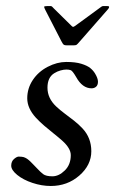

<svg xmlns="http://www.w3.org/2000/svg" viewBox="-20 -607 381 635"><path d="M129.9 -574Q126 -581.8 126 -584.4Q126 -586.9 136 -586.9H147.9Q150.9 -586.9 153.4 -584Q156 -581.1 157 -580.1L217 -521Q220 -518.1 221.7 -518.1Q223.4 -518.1 228 -521L308.8 -580.1Q317.4 -586.9 319.8 -586.9H335Q340.8 -586.9 340.8 -584.4Q340.8 -581.8 339.8 -580.2Q338.9 -578.6 337.3 -576.8Q335.7 -575 335 -574L243.9 -470Q235.6 -460.2 232.9 -458.6Q230.2 -457 221.9 -457H201.9Q193.8 -457 190.9 -459Q188 -460.9 182.9 -470.9ZM122.6 -31.2Q132.3 -23.9 153.4 -23.9Q174.6 -23.9 194.3 -43.2Q214.1 -62.5 214.1 -94Q214.1 -116.5 185.5 -142.1Q172.9 -153.3 157.5 -165.5Q142.1 -177.7 126.7 -190.9Q111.3 -204.1 98.6 -217.8Q70.1 -249 70.1 -281.9Q70.1 -314.7 88.4 -342.3Q106.7 -369.9 137.7 -386Q168.7 -402.1 199.1 -402.1Q229.5 -402.1 248.9 -396.1Q268.3 -390.1 278.3 -382.1Q288.3 -374 294.4 -363.8Q304 -347.9 304 -336.8Q304 -325.7 297.9 -320.3Q291.7 -314.9 283 -314.9Q252.4 -314.9 231.9 -352.1Q220 -372.6 214.1 -374.8Q208.3 -377 199.6 -377Q190.9 -377 180.2 -374Q169.4 -371.1 159.2 -364.7Q137 -350.8 137 -316.9Q137 -282 165.8 -254.9Q178.5 -242.9 194 -231.4Q209.5 -220 225 -207.8Q240.5 -195.6 253.2 -181.9Q282 -150.9 282 -106.9Q282 -61 242.4 -26.4Q202.9 8.1 147.9 8.1Q117.9 8.1 87.4 -2.1Q56.9 -12.2 37 -28.4Q17.1 -44.7 17.1 -59Q17.1 -73.2 26.4 -81.2Q35.6 -89.1 41.9 -89.1Q48.1 -89.1 52 -88.5Q55.9 -87.9 58.8 -87.2Q61.8 -86.4 65.1 -84.5Q68.4 -82.5 70.2 -81.4Q72 -80.3 75.2 -77.5Q78.4 -74.7 79.7 -73.5Q81.1 -72.3 84.5 -68.7Q87.9 -65.2 90.7 -62.4Q93.5 -59.6 101.7 -51Q109.9 -42.5 113.3 -39.2Q116.7 -35.9 122.6 -31.2Z"/></svg>

Font: Fanwood Text
Style: Italic
Weight: 400
Italic angle: -9°
Version: Version 1.101